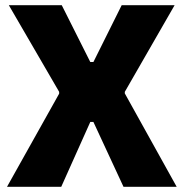

<svg xmlns="http://www.w3.org/2000/svg" viewBox="-20 -720 707 740"><path d="M7 0H216L328 -250H340L456 0H661L461 -360V-366L653 -700H449L340 -481H328L218 -700H14L208 -366V-359Z"/></svg>

Font: Fixel Text ExtraBold
Style: Regular
Weight: 800
Width: 4
Designer: AlfaBravo + MacPaw
Foundry: Kyrylo Tkachov, Marchela Mozhyna, Serhii Makarenko, Maria Weinstein, Zakhar Kryvoshyya
Version: Version 1.211